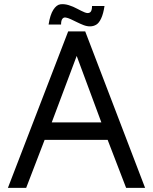

<svg xmlns="http://www.w3.org/2000/svg" viewBox="-20 -904 736 924"><path d="M18.1 0 308.1 -752.9H390.1L678.2 0H586.9L498 -231H194.8L106 0ZM213.9 -786.1Q221.2 -833 236.6 -856.9Q252 -880.9 270.8 -883.3Q289.6 -885.7 310.8 -879.2Q332 -872.6 351.8 -861.8Q371.6 -851.1 387.5 -844.5Q403.3 -837.9 413.1 -844.2Q422.9 -850.6 422.9 -875H482.9Q477.5 -838.4 467 -815.7Q456.5 -793 443.1 -785.2Q429.7 -777.3 414.1 -777.1Q398.4 -776.9 382.1 -783.2Q365.7 -789.6 350.1 -797.4Q334.5 -805.2 320.8 -811.5Q307.1 -817.9 296.6 -819.6Q286.1 -821.3 280 -813.2Q273.9 -805.2 273.9 -786.1ZM229 -314.9H467.8L349.1 -634.8Z"/></svg>

Font: Standard
Style: Regular
Weight: 400
Designer: Bryce Wilner
Version: Version 2.000;PS 2.0;hotconv 16.6.51;makeotf.lib2.5.65220 DE